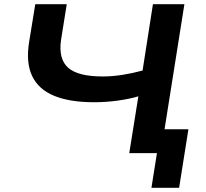

<svg xmlns="http://www.w3.org/2000/svg" viewBox="-20 -725 977 909"><path d="M697 164 723 0H592L635 -269Q596 -257 539.5 -249Q483 -241 425 -241Q310 -241 236 -271.5Q162 -302 132 -365.5Q102 -429 118 -527L147 -705H296L269 -536Q256 -446 302.5 -404.5Q349 -363 466 -363Q511 -363 559 -370.5Q607 -378 655 -391L704 -705H853L759 -113H872L828 164Z"/></svg>

Font: Nunito Sans 10pt Expanded
Style: Bold Italic
Weight: 700
Width: 7
Italic angle: -9°
Designer: Vernon Adams
Foundry: Vernon Adams
Version: Version 3.101;gftools[0.9.27]